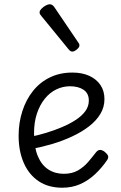

<svg xmlns="http://www.w3.org/2000/svg" viewBox="-20 -858 566 897"><path d="M271 19Q206 19 160.5 -11.5Q115 -42 91 -97Q67 -152 67 -224Q67 -285 84.5 -339Q102 -393 134.5 -433.5Q167 -474 213.5 -496.5Q260 -519 318 -519Q364 -519 397.5 -503.5Q431 -488 449.5 -460.5Q468 -433 468 -395Q468 -357 448.5 -325Q429 -293 395 -267Q361 -241 317 -220.5Q273 -200 224.5 -185.5Q176 -171 127 -162L123 -219Q158 -226 196 -237.5Q234 -249 269.5 -264Q305 -279 333.5 -297.5Q362 -316 378.5 -338.5Q395 -361 395 -388Q395 -422 370.5 -438.5Q346 -455 307 -455Q274 -455 243.5 -440.5Q213 -426 189.5 -397Q166 -368 152.5 -327.5Q139 -287 139 -235Q139 -171 156.5 -129Q174 -87 205.5 -66.5Q237 -46 278 -46Q317 -46 344.5 -62Q372 -78 392 -101.5Q412 -125 429 -147Q438 -158 448.5 -157.5Q459 -157 470 -148Q481 -139 484.5 -130.5Q488 -122 481 -111Q456 -74 424 -44Q392 -14 354 2.5Q316 19 271 19ZM318 -617Q314 -617 310 -619Q306 -621 301 -627L175 -781Q169 -788 167 -791.5Q165 -795 165 -801Q165 -808 173.5 -817Q182 -826 193 -832Q204 -838 213 -838Q224 -838 233 -826L346 -659Q350 -654 350.5 -651Q351 -648 351 -645Q351 -637 339 -627Q327 -617 318 -617Z"/></svg>

Font: Playwrite FR Moderne Light
Style: Regular
Weight: 300
Version: Version 1.002